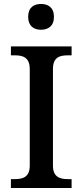

<svg xmlns="http://www.w3.org/2000/svg" viewBox="-20 -948 416 968"><path d="M187 -798C222 -798 252 -816 252 -863C252 -911 222 -928 187 -928C151 -928 122 -911 122 -863C122 -816 151 -798 187 -798ZM35 0H341V-45H322C281 -45 247 -56 247 -113V-600C247 -659 280 -669 322 -669H341V-714H35V-669H55C95 -669 130 -659 130 -600V-113C130 -55 95 -45 55 -45H35Z"/></svg>

Font: Noto Serif Telugu Medium
Style: Regular
Weight: 500
Designer: Jelle Bosma - Monotype Design Team
Foundry: Monotype Imaging Inc.
Version: Version 2.005